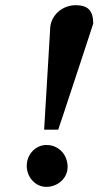

<svg xmlns="http://www.w3.org/2000/svg" viewBox="-20 -707 420 739"><path d="M240.2 -64.9Q240.2 -48.3 233.6 -34.2Q227.1 -20 215.8 -9.8Q204.6 0.5 189.7 6.3Q174.8 12.2 158.2 12.2Q142.1 12.2 128.4 5.6Q114.7 -1 104.5 -12.2Q94.2 -23.4 88.6 -38.1Q83 -52.7 83 -68.8Q83 -85.4 88.9 -99.9Q94.7 -114.3 105 -125.2Q115.2 -136.2 129.2 -142.6Q143.1 -148.9 159.2 -148.9Q177.2 -148.9 192.1 -142.1Q207 -135.3 217.8 -123.8Q228.5 -112.3 234.4 -96.9Q240.2 -81.5 240.2 -64.9ZM338.9 -616.2Q313.5 -538.6 289.1 -464.4Q278.8 -432.6 267.3 -398.4Q255.9 -364.3 244.9 -330.6Q233.9 -296.9 223.4 -265.4Q212.9 -233.9 204.1 -208H149.9L172.9 -592.8Q172.9 -613.8 181.2 -631.1Q189.5 -648.4 203.1 -660.9Q216.8 -673.3 234.6 -680.2Q252.4 -687 271 -687Q307.6 -687 323.2 -669.9Q338.9 -652.8 338.9 -616.2Z"/></svg>

Font: Charis SIL Cyr
Style: Bold Italic
Weight: 700
Italic angle: -11°
Foundry: SIL International
Version: Version 5.000